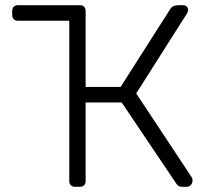

<svg xmlns="http://www.w3.org/2000/svg" viewBox="-20 -720 807 740"><path d="M720 -35Q722 -32 722 -24Q722 -14 715.5 -7Q709 0 699 0H682Q673 0 668 -3.5Q663 -7 659 -13L449 -325H310V-22Q310 -12 304 -6Q298 0 287 0H269Q259 0 253 -6Q247 -12 247 -22V-640H49Q39 -640 33 -646Q27 -652 27 -662V-677Q27 -688 33 -694Q39 -700 49 -700H287Q298 -700 304 -694Q310 -688 310 -677V-385H445L636 -685Q641 -693 649 -696.5Q657 -700 669 -700H685Q696 -700 700.5 -694Q705 -688 705 -680Q705 -675 700 -667L505 -360Z"/></svg>

Font: Rubik Light
Style: Regular
Weight: 300
Designer: Hubert and Fischer
Foundry: Hubert and Fischer
Version: Version 2.300;gftools[0.9.30]